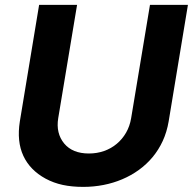

<svg xmlns="http://www.w3.org/2000/svg" viewBox="-20 -747 781 778"><path d="M60.4 -255 138.5 -727.3H292.3L215.9 -268.1Q206 -207 240.1 -165.5Q273.8 -125 340.2 -125Q372.9 -125 401.6 -135.1Q430.4 -145.2 452.9 -164.1Q475.5 -182.9 490.8 -209.3Q506 -235.8 511.4 -268.1L587.7 -727.3H741.5L663.4 -255Q656.2 -212.4 639.6 -176.1Q622.9 -139.9 598.4 -110.4Q573.9 -81 542.6 -58.4Q511.4 -35.9 475.3 -20.6Q439.3 -5.3 399.3 2.5Q359.4 10.3 317.5 10.3Q271.3 10.3 234.2 2.3Q197.1 -5.7 164.8 -23.1Q101.6 -57.5 74.6 -115.6Q47.6 -173.7 60.4 -255Z"/></svg>

Font: Inter P
Style: Bold Italic
Weight: 700
Italic angle: 9.39999°
Designer: Rasmus Andersson
Foundry: rsms
Version: Version 3.018;git-588b23468